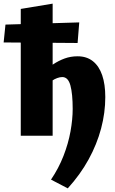

<svg xmlns="http://www.w3.org/2000/svg" viewBox="-56 -745 632 1054"><path d="M316 289 224 241Q266 179 292.5 111Q319 43 331 -23.5Q343 -90 343 -147Q343 -230 330.5 -276Q318 -322 286 -322Q273 -322 258 -316.5Q243 -311 230 -302Q217 -293 209 -282L171 -342Q203 -370 234.5 -391Q266 -412 299 -424Q332 -436 370 -436Q420 -436 454 -409Q488 -382 505 -332Q522 -282 522 -212Q522 -126 499 -39.5Q476 47 430.5 130Q385 213 316 289ZM58 0V-696L233 -725V0ZM370 -509 -36 -512 -26 -610 379 -622Z"/></svg>

Font: Ysabeau Infant Black
Style: Regular
Weight: 900
Designer: Christian Thalmann (Catharsis Fonts)
Version: Version 2.001;gftools[0.9.30]; featfreeze: ss01,ss02,lnum